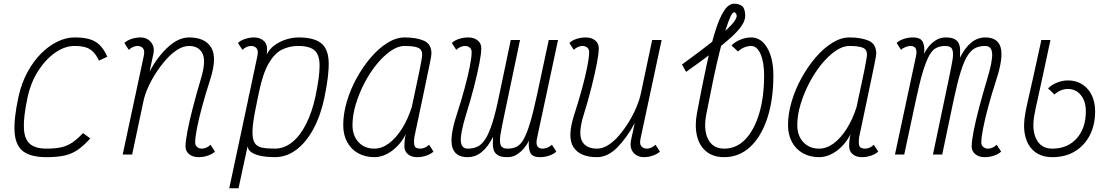

<svg xmlns="http://www.w3.org/2000/svg" viewBox="-20 -834 6040 1036"><path d="M428 -116 467 -87Q433 -49 401 -26.5Q369 -4 329 5Q289 14 230 14Q149 14 107 -16Q65 -46 59 -117.5Q53 -189 80 -313Q96 -385 127.5 -443.5Q159 -502 200.5 -544Q242 -586 289 -609Q336 -632 382 -632Q431 -632 463.5 -622.5Q496 -613 518.5 -590.5Q541 -568 559 -528L514 -507Q500 -537 482.5 -554.5Q465 -572 441 -579Q417 -586 381 -586Q331 -586 279.5 -551Q228 -516 187 -453Q146 -390 128 -305Q106 -201 109 -141.5Q112 -82 142 -57Q172 -32 231 -32Q279 -32 311.5 -39.5Q344 -47 371 -65.5Q398 -84 428 -116Z M1116 -53 1140 -16Q1126 -3 1102 5.5Q1078 14 1052 14Q1020 14 1000.5 -2Q981 -18 981 -44Q981 -72 991.5 -126.5Q1002 -181 1020.5 -253Q1039 -325 1063 -405Q1093 -503 1073 -544.5Q1053 -586 1000 -586Q970 -586 938.5 -566.5Q907 -547 877.5 -514Q848 -481 822.5 -442Q797 -403 779 -362.5Q761 -322 754 -288L693 0H642L756 -533Q757 -538 757.5 -543.5Q758 -549 758 -553Q758 -568 748 -577Q738 -586 721 -586Q711 -586 698 -580.5Q685 -575 675 -565L651 -602Q665 -616 689.5 -624Q714 -632 739 -632Q760 -632 777.5 -621.5Q795 -611 804.5 -590.5Q814 -570 807 -540L787 -448Q830 -528 886.5 -580Q943 -632 1001 -632Q1086 -632 1119.5 -577.5Q1153 -523 1113 -401Q1089 -327 1071 -260.5Q1053 -194 1043 -143Q1033 -92 1033 -65Q1033 -50 1043.5 -41Q1054 -32 1070 -32Q1081 -32 1093.5 -37.5Q1106 -43 1116 -53Z M1590 -632Q1673 -632 1712 -601.5Q1751 -571 1753.5 -500Q1756 -429 1730 -305Q1710 -210 1671 -138Q1632 -66 1579 -26Q1526 14 1462 14Q1424 14 1391.5 8Q1359 2 1338.5 -11Q1318 -24 1316 -45L1267 182H1217L1317 -287Q1318 -293 1319.5 -299.5Q1321 -306 1322 -313Q1323 -318 1324.5 -323.5Q1326 -329 1327 -334L1369 -533Q1370 -539 1370.5 -544.5Q1371 -550 1371 -553Q1371 -568 1361 -577Q1351 -586 1334 -586Q1323 -586 1310.5 -580.5Q1298 -575 1288 -565L1264 -602Q1278 -616 1302.5 -624Q1327 -632 1352 -632Q1384 -632 1405.5 -611.5Q1427 -591 1419 -539Q1433 -569 1461 -589.5Q1489 -610 1523.5 -621Q1558 -632 1590 -632ZM1682 -313Q1704 -418 1704.5 -477.5Q1705 -537 1678 -561.5Q1651 -586 1589 -586Q1541 -586 1501 -566Q1461 -546 1429.5 -491.5Q1398 -437 1377 -335L1360 -252Q1344 -174 1342.5 -129.5Q1341 -85 1353.5 -64Q1366 -43 1393.5 -37.5Q1421 -32 1463 -32Q1514 -32 1557 -67Q1600 -102 1632 -165.5Q1664 -229 1682 -313Z M2295 -53 2319 -16Q2305 -3 2281 5.5Q2257 14 2231 14Q2200 14 2181 -2Q2162 -18 2162 -44Q2162 -65 2164.5 -84Q2167 -103 2171 -113Q2143 -56 2096 -21Q2049 14 2000 14Q1950 14 1912 -7.5Q1874 -29 1853 -68Q1832 -107 1832 -159Q1832 -220 1851.5 -286Q1871 -352 1905 -413.5Q1939 -475 1981.5 -524.5Q2024 -574 2071 -603Q2118 -632 2163 -632Q2226 -632 2267 -614.5Q2308 -597 2308 -545Q2308 -541 2306 -527.5Q2304 -514 2298 -486Q2292 -458 2282 -408.5Q2272 -359 2255.5 -282Q2239 -205 2216 -95Q2212 -67 2216 -49.5Q2220 -32 2249 -32Q2260 -32 2272.5 -37.5Q2285 -43 2295 -53ZM2000 -32Q2040 -32 2078 -60Q2116 -88 2148.5 -139Q2181 -190 2202 -257Q2228 -376 2243 -450Q2258 -524 2258 -540Q2258 -567 2235.5 -576.5Q2213 -586 2163 -586Q2127 -586 2088 -559Q2049 -532 2012 -486.5Q1975 -441 1946 -385Q1917 -329 1899.5 -270.5Q1882 -212 1882 -159Q1882 -102 1914.5 -67Q1947 -32 2000 -32Z M2506 -632Q2538 -632 2557.5 -616Q2577 -600 2577 -574Q2577 -546 2566.5 -491.5Q2556 -437 2537.5 -365Q2519 -293 2494 -213Q2464 -115 2466.5 -73.5Q2469 -32 2504 -32Q2533 -32 2556 -42.5Q2579 -53 2598.5 -83Q2618 -113 2636.5 -170.5Q2655 -228 2674 -322L2736 -618H2786L2701 -213Q2688 -152 2681 -111.5Q2674 -71 2681.5 -51.5Q2689 -32 2719 -32Q2747 -32 2768 -42.5Q2789 -53 2806 -83.5Q2823 -114 2840.5 -172Q2858 -230 2878 -324L2941 -618H2991L2877 -85Q2876 -80 2875.5 -74.5Q2875 -69 2875 -65Q2875 -32 2908 -32Q2919 -32 2933.5 -37.5Q2948 -43 2958 -53L2982 -16Q2968 -3 2944 5.5Q2920 14 2894 14Q2851 14 2840.5 -12Q2830 -38 2834 -75Q2826 -57 2809.5 -36.5Q2793 -16 2770 -1Q2747 14 2718 14Q2684 14 2667.5 4Q2651 -6 2645 -22Q2639 -38 2639.5 -57.5Q2640 -77 2640 -95Q2613 -41 2579 -13.5Q2545 14 2503 14Q2436 14 2420.5 -40.5Q2405 -95 2445 -217Q2469 -291 2487 -357.5Q2505 -424 2515 -475Q2525 -526 2525 -553Q2525 -568 2515 -577Q2505 -586 2488 -586Q2477 -586 2464.5 -580.5Q2452 -575 2442 -565L2418 -602Q2432 -616 2456.5 -624Q2481 -632 2506 -632Z M3076 -565 3052 -602Q3066 -616 3090.5 -624Q3115 -632 3140 -632Q3172 -632 3191.5 -616Q3211 -600 3211 -574Q3211 -546 3200.5 -491.5Q3190 -437 3172 -365Q3154 -293 3129 -213Q3099 -115 3120 -73.5Q3141 -32 3202 -32Q3232 -32 3262.5 -51.5Q3293 -71 3321 -104Q3349 -137 3373 -176Q3397 -215 3414 -255.5Q3431 -296 3438 -330L3499 -618H3550L3436 -85Q3435 -80 3434.5 -74.5Q3434 -69 3434 -65Q3434 -50 3444.5 -41Q3455 -32 3471 -32Q3482 -32 3494.5 -37.5Q3507 -43 3517 -53L3541 -16Q3527 -3 3503 5.5Q3479 14 3453 14Q3433 14 3414.5 3.5Q3396 -7 3387.5 -27.5Q3379 -48 3385 -78L3405 -170Q3362 -90 3310.5 -38Q3259 14 3201 14Q3109 14 3074 -40.5Q3039 -95 3079 -217Q3103 -291 3121 -357.5Q3139 -424 3149 -475Q3159 -526 3159 -553Q3159 -568 3149 -577Q3139 -586 3122 -586Q3111 -586 3098.5 -580.5Q3086 -575 3076 -565Z M3888 14Q3828 14 3790.5 -17Q3753 -48 3740.5 -102Q3728 -156 3741 -225Q3767 -364 3790.5 -473Q3814 -582 3837 -658Q3860 -734 3885.5 -774Q3911 -814 3941 -814Q3970 -814 3985.5 -800Q4001 -786 4001 -748Q4001 -724 3982 -695.5Q3963 -667 3924 -631.5Q3885 -596 3825 -550.5Q3765 -505 3682 -446L3660 -486Q3763 -561 3828 -612.5Q3893 -664 3924 -697Q3955 -730 3955 -748Q3955 -756 3950.5 -762Q3946 -768 3941 -768Q3933 -768 3921.5 -744Q3910 -720 3895.5 -673.5Q3881 -627 3864 -559.5Q3847 -492 3829 -406Q3811 -320 3791 -217Q3775 -133 3801 -82.5Q3827 -32 3888 -32Q3953 -32 4001 -81.5Q4049 -131 4076 -220Q4103 -309 4103 -427Q4103 -498 4084 -542Q4065 -586 4033 -586Q4015 -586 3995.5 -578Q3976 -570 3962 -556L3927 -589Q3947 -609 3976 -620.5Q4005 -632 4033 -632Q4087 -632 4120 -575.5Q4153 -519 4153 -427Q4153 -295 4120 -195.5Q4087 -96 4027.5 -41Q3968 14 3888 14Z M4695 -53 4719 -16Q4705 -3 4681 5.5Q4657 14 4631 14Q4600 14 4581 -2Q4562 -18 4562 -44Q4562 -65 4564.5 -84Q4567 -103 4571 -113Q4543 -56 4496 -21Q4449 14 4400 14Q4350 14 4312 -7.5Q4274 -29 4253 -68Q4232 -107 4232 -159Q4232 -220 4251.5 -286Q4271 -352 4305 -413.5Q4339 -475 4381.5 -524.5Q4424 -574 4471 -603Q4518 -632 4563 -632Q4626 -632 4667 -614.5Q4708 -597 4708 -545Q4708 -541 4706 -527.5Q4704 -514 4698 -486Q4692 -458 4682 -408.5Q4672 -359 4655.5 -282Q4639 -205 4616 -95Q4612 -67 4616 -49.5Q4620 -32 4649 -32Q4660 -32 4672.5 -37.5Q4685 -43 4695 -53ZM4400 -32Q4440 -32 4478 -60Q4516 -88 4548.5 -139Q4581 -190 4602 -257Q4628 -376 4643 -450Q4658 -524 4658 -540Q4658 -567 4635.5 -576.5Q4613 -586 4563 -586Q4527 -586 4488 -559Q4449 -532 4412 -486.5Q4375 -441 4346 -385Q4317 -329 4299.5 -270.5Q4282 -212 4282 -159Q4282 -102 4314.5 -67Q4347 -32 4400 -32Z M5294 14Q5262 14 5242.5 -2Q5223 -18 5223 -44Q5223 -72 5233.5 -126.5Q5244 -181 5263 -253Q5282 -325 5306 -405Q5336 -503 5333.5 -544.5Q5331 -586 5296 -586Q5267 -586 5244 -575.5Q5221 -565 5201.5 -535Q5182 -505 5164 -447.5Q5146 -390 5126 -296L5064 0H5014L5099 -405Q5112 -467 5119 -507Q5126 -547 5118.5 -566.5Q5111 -586 5081 -586Q5053 -586 5032 -575.5Q5011 -565 4994 -534.5Q4977 -504 4959.5 -446.5Q4942 -389 4922 -294L4859 0H4809L4923 -533Q4924 -538 4924.5 -543.5Q4925 -549 4925 -553Q4925 -586 4892 -586Q4882 -586 4867 -580.5Q4852 -575 4842 -565L4818 -602Q4832 -616 4856.5 -624Q4881 -632 4906 -632Q4949 -632 4960 -606Q4971 -580 4966 -543Q4974 -561 4990.5 -582Q5007 -603 5030.5 -617.5Q5054 -632 5082 -632Q5116 -632 5132.5 -622Q5149 -612 5155 -596Q5161 -580 5160.5 -560.5Q5160 -541 5160 -523Q5187 -577 5221 -604.5Q5255 -632 5297 -632Q5364 -632 5379.5 -577.5Q5395 -523 5355 -401Q5331 -327 5313 -260.5Q5295 -194 5285 -143Q5275 -92 5275 -65Q5275 -50 5285.5 -41Q5296 -32 5312 -32Q5323 -32 5335.5 -37.5Q5348 -43 5358 -53L5382 -16Q5368 -3 5344 5.5Q5320 14 5294 14Z M5658 14Q5600 14 5562.5 -16Q5525 -46 5512 -100Q5499 -154 5513 -226Q5515 -237 5517 -247.5Q5519 -258 5523.5 -278Q5528 -298 5537 -337.5Q5546 -377 5561 -444.5Q5576 -512 5599 -618H5648Q5623 -500 5607 -426.5Q5591 -353 5582 -312Q5573 -271 5568.5 -250.5Q5564 -230 5562 -217Q5546 -134 5572 -83Q5598 -32 5658 -32Q5740 -32 5789.5 -87Q5839 -142 5839 -233Q5839 -288 5812 -321Q5785 -354 5741 -354Q5723 -354 5703.5 -346Q5684 -338 5670 -324L5635 -357Q5655 -377 5684 -388.5Q5713 -400 5741 -400Q5808 -400 5848.5 -354Q5889 -308 5889 -233Q5889 -159 5860 -103.5Q5831 -48 5779.5 -17Q5728 14 5658 14Z"/></svg>

Font: Victor Mono Thin
Style: Italic
Weight: 100
Italic angle: -12°
Monospace: yes
Designer: Rune Bjørnerås
Version: Version 1.561;gftools[0.9.30]